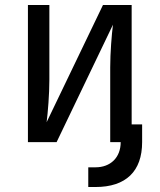

<svg xmlns="http://www.w3.org/2000/svg" viewBox="-20 -570 640 770"><path d="M508 -550H393L167 -80C172 -119 178 -192 178 -250V-550H92V0H207L433 -471C428 -432 422 -358 422 -300V0H464C464 62 423 101 363 101H334V180H363C485 180 550 117 550 0V-71H508Z"/></svg>

Font: Tekne LDO
Style: Regular
Weight: 400
Monospace: yes
Designer: Alessio Laiso, Mario Rullo, Paolo Rosset
Foundry: Alessio Laiso
Version: Version 1.000;hotconv 1.0.109;makeotfexe 2.5.65596